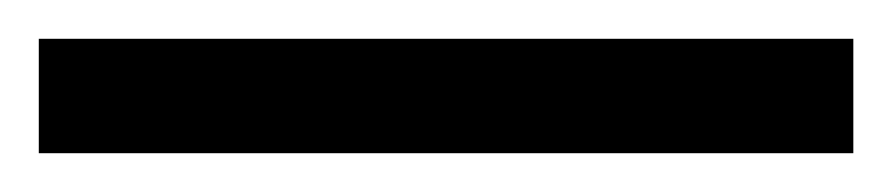

<svg xmlns="http://www.w3.org/2000/svg" viewBox="-25 -839 460 99"><path d="M-5 -819H415V-760H-5Z"/></svg>

Font: Noto Serif Narrow
Style: Regular
Weight: 400
Width: 4
Designer: Monotype Design Team
Foundry: Monotype Imaging Inc.
Version: Version 1.001